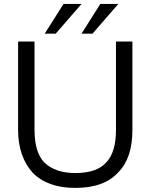

<svg xmlns="http://www.w3.org/2000/svg" viewBox="-20 -922 755 958"><path d="M570.3 -902.3 441.4 -753.9H386.7L480.5 -902.3ZM386.7 -902.3 257.8 -753.9H203.1L296.9 -902.3ZM152.3 -714.8V-273.4Q152.3 -164.1 199.2 -113.3Q253.9 -58.6 355.5 -58.6Q464.8 -58.6 511.7 -113.3Q558.6 -164.1 558.6 -273.4V-714.8H640.6V-273.4Q640.6 -132.8 570.3 -62.5Q500 15.6 355.5 15.6Q218.8 15.6 144.5 -58.6Q70.3 -140.6 70.3 -273.4V-714.8Z"/></svg>

Font: 和音 by 宁静之雨，公众号njzyshare
Style: Regular
Weight: 400
Designer: Steve Matteson
Foundry: Ascender Corporation
Version: Version 6.00;June 8, 2018;FontCreator 11.0.0.2388 32-bit